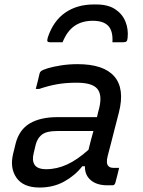

<svg xmlns="http://www.w3.org/2000/svg" viewBox="-20 -829 640 859"><path d="M395 -736Q347 -736 313.5 -713Q280 -690 260 -640H203Q195 -640 192.5 -644Q190 -648 194 -662Q219 -736 272 -772.5Q325 -809 399 -809H411Q463 -809 495 -788Q527 -767 541 -733Q555 -699 551 -660Q550 -647 545.5 -643.5Q541 -640 531 -640H483Q486 -690 464.5 -713Q443 -736 395 -736ZM512 -326Q500 -279 491.5 -246.5Q483 -214 476.5 -187.5Q470 -161 462 -132Q453 -98 465 -86Q472 -78 488 -78H513Q509 -61 505 -45Q501 -29 496 -11Q493 0 483 0H460Q413 0 386 -23Q359 -46 360 -85H348Q316 -44 267.5 -17Q219 10 157 10Q84 10 53.5 -34Q23 -78 39 -142L50 -187Q66 -249 113.5 -277Q161 -305 238 -305H414Q416 -315 418.5 -325Q421 -335 424 -346Q438 -405 415 -432Q392 -459 323 -459Q274 -459 235 -452Q196 -445 155 -431H140Q145 -449 149 -466Q153 -483 157 -500Q159 -507 163 -510Q169 -516 193.5 -523.5Q218 -531 253.5 -536.5Q289 -542 327 -542Q444 -542 491.5 -487Q539 -432 512 -326ZM131 -145Q122 -111 135 -91.5Q148 -72 187 -72Q234 -72 280 -93Q326 -114 376 -159Q381 -180 386.5 -201Q392 -222 398 -243H241Q213 -243 193.5 -238.5Q174 -234 161 -221Q147 -207 140 -183Z"/></svg>

Font: Recursive Mn Lnr St
Style: Italic
Weight: 400
Italic angle: -15°
Monospace: yes
Version: Version 1.079;hotconv 1.0.112;makeotfexe 2.5.65598; ttfautoh